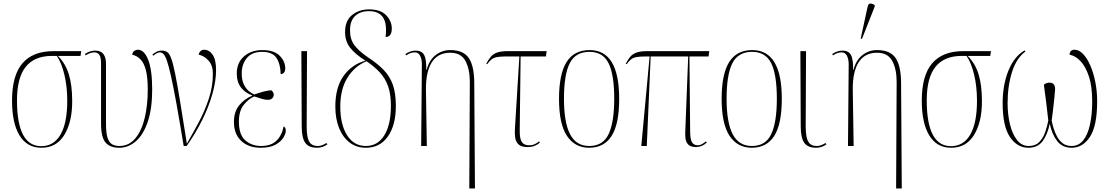

<svg xmlns="http://www.w3.org/2000/svg" viewBox="-20 -825 6278 1085"><path d="M214 10Q133 10 90.5 -59.5Q48 -129 48 -256Q48 -399 107 -467.5Q166 -536 282 -536H439L435 -509H307Q350 -467 369 -405Q388 -343 388 -253Q388 -135 343.5 -62.5Q299 10 214 10ZM213 1Q284 1 322 -64.5Q360 -130 360 -256Q360 -335 344 -402.5Q328 -470 301 -509H273Q175 -509 125.5 -447.5Q76 -386 76 -258Q76 1 213 1Z M654 10Q602 10 576.5 -19.5Q551 -49 551 -126V-467Q551 -501 541.5 -515Q532 -529 513 -529Q490 -529 464 -512L460 -520Q489 -539 517 -539Q550 -539 564.5 -519.5Q579 -500 579 -465V-126Q579 -74 587.5 -47Q596 -20 613 -10Q630 0 655 0Q709 0 745 -43.5Q781 -87 798 -159.5Q815 -232 815 -318Q815 -387 804.5 -428Q794 -469 774 -489.5Q754 -510 727 -516Q730 -533 740.5 -538.5Q751 -544 759 -544Q795 -544 817.5 -487Q840 -430 840 -319Q840 -212 815.5 -138.5Q791 -65 748.5 -27.5Q706 10 654 10Z M1018 0Q994 -146 976.5 -242.5Q959 -339 946 -396.5Q933 -454 923 -482.5Q913 -511 903.5 -520Q894 -529 883 -529Q875 -529 865 -523.5Q855 -518 846 -510L841 -517Q851 -525 863.5 -532Q876 -539 895 -539Q912 -539 924.5 -531Q937 -523 947.5 -495Q958 -467 969.5 -410Q981 -353 997 -256.5Q1013 -160 1036 -13Q1067 -67 1101.5 -131Q1136 -195 1159.5 -265.5Q1183 -336 1183 -408Q1183 -456 1158 -483Q1133 -510 1103 -516Q1105 -529 1113.5 -536.5Q1122 -544 1133 -544Q1162 -544 1181.5 -516Q1201 -488 1201 -429Q1201 -368 1180.5 -295Q1160 -222 1122.5 -146.5Q1085 -71 1035 0Z M1453 10Q1385 10 1343.5 -28.5Q1302 -67 1302 -136Q1302 -192 1330.5 -228.5Q1359 -265 1405 -284V-286Q1364 -301 1341 -331.5Q1318 -362 1318 -409Q1318 -471 1359 -506.5Q1400 -542 1462 -542Q1528 -542 1560 -510.5Q1592 -479 1592 -438Q1592 -423 1584.5 -414.5Q1577 -406 1566 -406Q1565 -463 1542.5 -497.5Q1520 -532 1461 -532Q1404 -532 1375 -497Q1346 -462 1346 -411Q1346 -373 1357.5 -349Q1369 -325 1385.5 -311Q1402 -297 1417 -291Q1448 -302 1471.5 -308Q1495 -314 1513 -315Q1518 -311 1522.5 -305Q1527 -299 1527 -289Q1527 -278 1518.5 -269.5Q1510 -261 1495 -261Q1479 -261 1463 -265.5Q1447 -270 1417 -280Q1385 -267 1357.5 -232.5Q1330 -198 1330 -138Q1330 -63 1366.5 -31.5Q1403 0 1456 0Q1512 0 1542.5 -30Q1573 -60 1583 -111Q1589 -108 1592 -102Q1595 -96 1595 -85Q1595 -70 1581.5 -47.5Q1568 -25 1537 -7.5Q1506 10 1453 10Z M1771 10Q1725 10 1705 -18Q1685 -46 1685 -110L1683 -536H1715L1713 -108Q1713 -81 1717 -56Q1721 -31 1734 -15.5Q1747 0 1777 0Q1798 0 1825 -17L1830 -9Q1804 10 1771 10Z M2048 10Q1995 10 1956.5 -19Q1918 -48 1896.5 -100.5Q1875 -153 1875 -223Q1875 -331 1921.5 -396Q1968 -461 2045 -482Q1987 -519 1958.5 -555.5Q1930 -592 1930 -644Q1930 -708 1969.5 -740Q2009 -772 2066 -772Q2130 -772 2162 -739Q2194 -706 2194 -664Q2194 -616 2159 -616Q2168 -691 2144.5 -726.5Q2121 -762 2065 -762Q2016 -762 1987 -735Q1958 -708 1958 -654Q1958 -603 1982.5 -570Q2007 -537 2058 -502Q2113 -466 2148 -430Q2183 -394 2200 -346Q2217 -298 2217 -226Q2217 -118 2172 -54Q2127 10 2048 10ZM2047 0Q2115 0 2152 -60.5Q2189 -121 2189 -227Q2189 -292 2173.5 -336.5Q2158 -381 2127.5 -414.5Q2097 -448 2051 -479Q1984 -451 1943.5 -386Q1903 -321 1903 -223Q1903 -121 1941.5 -60.5Q1980 0 2047 0Z M2632 240 2635 -362Q2635 -435 2610 -481Q2585 -527 2524 -527Q2455 -527 2420.5 -473.5Q2386 -420 2387 -317L2392 0H2360L2364 -462Q2364 -491 2354 -510Q2344 -529 2325 -529Q2316 -529 2304.5 -526.5Q2293 -524 2275 -512L2271 -520Q2300 -539 2329 -539Q2363 -539 2376.5 -515Q2390 -491 2389 -430H2391Q2405 -485 2441.5 -513.5Q2478 -542 2524 -542Q2598 -542 2628.5 -498Q2659 -454 2660 -361L2664 240Z M2961 6Q2925 6 2909.5 -9.5Q2894 -25 2891 -49.5Q2888 -74 2890 -100L2915 -506H2842Q2808 -506 2789 -502.5Q2770 -499 2758 -489.5Q2746 -480 2733 -462L2728 -465Q2740 -487 2752 -502.5Q2764 -518 2786 -527Q2808 -536 2848 -536H3069L3065 -506H2922L2917 -92Q2916 -42 2928.5 -23Q2941 -4 2970 -4Q2990 -4 3004 -11.5Q3018 -19 3026 -26L3031 -19Q3017 -7 3000.5 -0.5Q2984 6 2961 6Z M3309 10Q3229 10 3184 -57Q3139 -124 3139 -267Q3139 -406 3181.5 -474Q3224 -542 3312 -542Q3479 -542 3479 -267Q3479 -123 3436 -56.5Q3393 10 3309 10ZM3310 0Q3388 0 3419.5 -67.5Q3451 -135 3451 -267Q3451 -404 3419 -468Q3387 -532 3311 -532Q3232 -532 3199.5 -467.5Q3167 -403 3167 -267Q3167 -133 3201.5 -66.5Q3236 0 3310 0Z M3604 0 3651 -506H3630Q3596 -506 3577 -502.5Q3558 -499 3546 -489.5Q3534 -480 3521 -462L3516 -465Q3528 -487 3540 -502.5Q3552 -518 3574 -527Q3596 -536 3636 -536H3988L3984 -506H3876L3880 -86Q3880 -36 3891 -20Q3902 -4 3923 -4Q3936 -4 3948.5 -11.5Q3961 -19 3969 -26L3974 -19Q3946 6 3914 6Q3883 6 3869.5 -8Q3856 -22 3853.5 -45Q3851 -68 3853 -94L3869 -506H3657L3635 0Z M4228 10Q4148 10 4103 -57Q4058 -124 4058 -267Q4058 -406 4100.5 -474Q4143 -542 4231 -542Q4398 -542 4398 -267Q4398 -123 4355 -56.5Q4312 10 4228 10ZM4229 0Q4307 0 4338.5 -67.5Q4370 -135 4370 -267Q4370 -404 4338 -468Q4306 -532 4230 -532Q4151 -532 4118.5 -467.5Q4086 -403 4086 -267Q4086 -133 4120.5 -66.5Q4155 0 4229 0Z M4591 10Q4545 10 4525 -18Q4505 -46 4505 -110L4503 -536H4535L4533 -108Q4533 -81 4537 -56Q4541 -31 4554 -15.5Q4567 0 4597 0Q4618 0 4645 -17L4650 -9Q4624 10 4591 10Z M5044 240 5047 -362Q5047 -435 5022 -481Q4997 -527 4936 -527Q4867 -527 4832.5 -473.5Q4798 -420 4799 -317L4804 0H4772L4776 -462Q4776 -491 4766 -510Q4756 -529 4737 -529Q4728 -529 4716.5 -526.5Q4705 -524 4687 -512L4683 -520Q4712 -539 4741 -539Q4775 -539 4788.5 -515Q4802 -491 4801 -430H4803Q4817 -485 4853.5 -513.5Q4890 -542 4936 -542Q5010 -542 5040.5 -498Q5071 -454 5072 -361L5076 240ZM4851 -605 4844 -608 4883 -787Q4887 -805 4898.5 -805Q4910 -805 4923 -796V-788Z M5355 10Q5274 10 5231.5 -59.5Q5189 -129 5189 -256Q5189 -399 5248 -467.5Q5307 -536 5423 -536H5580L5576 -509H5448Q5491 -467 5510 -405Q5529 -343 5529 -253Q5529 -135 5484.5 -62.5Q5440 10 5355 10ZM5354 1Q5425 1 5463 -64.5Q5501 -130 5501 -256Q5501 -335 5485 -402.5Q5469 -470 5442 -509H5414Q5316 -509 5266.5 -447.5Q5217 -386 5217 -258Q5217 1 5354 1Z M5792 10Q5728 10 5687 -51Q5646 -112 5646 -242Q5646 -345 5678.5 -425.5Q5711 -506 5770 -540L5775 -534Q5724 -497 5699 -418Q5674 -339 5674 -242Q5674 -177 5687.5 -122Q5701 -67 5727.5 -33.5Q5754 0 5793 0Q5831 0 5853 -22.5Q5875 -45 5886.5 -78.5Q5898 -112 5904 -144Q5898 -200 5892 -247Q5886 -294 5879 -346Q5892 -358 5911 -358Q5929 -358 5936.5 -346Q5944 -334 5942 -315Q5941 -297 5937.5 -264Q5934 -231 5930 -197.5Q5926 -164 5923 -144Q5927 -123 5934.5 -98.5Q5942 -74 5954.5 -51.5Q5967 -29 5986.5 -14.5Q6006 0 6035 0Q6076 0 6101.5 -32Q6127 -64 6139.5 -121Q6152 -178 6152 -252Q6152 -337 6133.5 -393Q6115 -449 6086 -479.5Q6057 -510 6024 -516Q6026 -544 6052 -544Q6077 -544 6100 -520.5Q6123 -497 6141 -456Q6159 -415 6169.5 -362.5Q6180 -310 6180 -252Q6180 -114 6139.5 -52Q6099 10 6036 10Q5984 10 5954.5 -27.5Q5925 -65 5912 -126Q5900 -65 5872 -27.5Q5844 10 5792 10Z"/></svg>

Font: Noto Serif Display Condensed Thin
Style: Regular
Weight: 100
Width: 3
Designer: Monotype Design Team
Foundry: Monotype Imaging Inc.
Version: Version 2.009